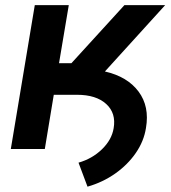

<svg xmlns="http://www.w3.org/2000/svg" viewBox="-20 -565 650 728"><path d="M21 0 111.9 -545.5H240.8L203.8 -325.3H250.7L451.7 -545.5H606.2L377.8 -294Q463.1 -274.5 505.3 -217.9Q547.6 -161.2 533.4 -79.5Q525.6 -29.5 495 14.9Q464.5 59.3 417.3 92.7Q370 126.1 311.8 142.8L277.7 51.8Q329.5 36.9 366.7 0.9Q403.8 -35.2 410.9 -78.8Q420.8 -136 382.6 -170.8Q344.5 -205.6 272 -205.6H183.9L149.9 0Z"/></svg>

Font: Inter UI Semi Bold
Style: Italic
Weight: 600
Italic angle: -9.39999°
Designer: Rasmus Andersson
Foundry: rsms
Version: 3.2;8d6f07862